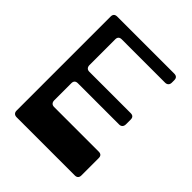

<svg xmlns="http://www.w3.org/2000/svg" viewBox="-230 -1010 1160 1160"><g transform="rotate(45 350.0 -430.0)"><path d="M102 0H599C618 0 627 -11 627 -28V-176C627 -195 618 -204 599 -204H218C200 -204 190 -215 190 -234V-379C190 -398 200 -407 218 -407H571C588 -407 599 -418 599 -437V-477C599 -496 590 -505 571 -505H218C200 -505 190 -516 190 -535V-754C190 -773 200 -782 218 -782H588C606 -782 617 -793 617 -811V-832C617 -851 607 -860 588 -860H102C83 -860 73 -851 73 -832V-28C73 -11 83 0 102 0Z"/></g></svg>

Font: OpenDyslexic3
Style: Regular
Weight: 400
Designer: Abelardo Gonzalez
Version: Version 3.001;PS 003.001;hotconv 1.0.88;makeotf.lib2.5.64775